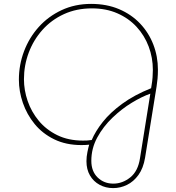

<svg xmlns="http://www.w3.org/2000/svg" viewBox="-20 -738 903 986"><path d="M561 228Q523 228 491.5 211Q460 194 442 163Q424 132 424 90Q424 67 429 42.5Q434 18 438 5Q428 6 418.5 6.5Q409 7 398 7Q319 7 258.5 -22.5Q198 -52 158 -101Q118 -150 97.5 -209.5Q77 -269 77 -329Q77 -405 103.5 -475Q130 -545 179 -599.5Q228 -654 296.5 -686Q365 -718 448 -718Q528 -718 591.5 -691Q655 -664 699.5 -617Q744 -570 767.5 -509Q791 -448 791 -380Q791 -355 789 -333.5Q787 -312 784 -293L725 72Q716 126 691 160.5Q666 195 632 211.5Q598 228 561 228ZM562 205Q609 205 649 173Q689 141 699 74L752 -257Q709 -242 657 -210.5Q605 -179 557.5 -133.5Q510 -88 479.5 -32Q449 24 449 88Q449 142 481.5 173.5Q514 205 562 205ZM406 -16Q417 -16 427.5 -16.5Q438 -17 451 -19Q470 -64 508 -112Q546 -160 607.5 -205Q669 -250 756 -285L759 -304Q762 -321 763.5 -341Q765 -361 765 -379Q765 -442 743.5 -499Q722 -556 681.5 -600Q641 -644 583 -669.5Q525 -695 452 -695Q373 -695 308.5 -665.5Q244 -636 198 -584.5Q152 -533 127.5 -467.5Q103 -402 103 -331Q103 -275 122 -219.5Q141 -164 179 -118Q217 -72 274 -44Q331 -16 406 -16Z"/></svg>

Font: MuseoModerno Thin
Style: Italic
Weight: 100
Italic angle: -9°
Designer: Pablo Cosgaya, Héctor Gatti, Marcela Romero, and the Authors of The MuseoModerno Project.
Foundry: Omnibus-Type Team
Version: Version 1.003